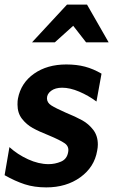

<svg xmlns="http://www.w3.org/2000/svg" viewBox="-34 -803 492 834"><path d="M177 -90Q134 -90 88 -111Q42 -132 7 -164L-14 -42Q32 -16 73.5 -2.5Q115 11 167 11Q254 11 315 -33Q376 -77 388 -148Q391 -163 391 -175Q391 -213 371 -239Q351 -265 323 -280.5Q295 -296 251 -314Q208 -333 189 -345Q170 -357 170 -376Q170 -395 188 -408.5Q206 -422 236 -422Q270 -422 310 -405Q350 -388 385 -362L407 -483Q371 -504 335 -513.5Q299 -523 254 -523Q171 -523 114 -483Q57 -443 44 -375Q42 -366 42 -349Q42 -312 61.5 -287Q81 -262 108 -247Q135 -232 178 -215Q226 -195 246.5 -181Q267 -167 262 -142Q257 -112 231 -101Q205 -90 177 -90ZM344 -783H257L105 -619H204L284 -691L340 -619H438Z"/></svg>

Font: Geom SemiBold
Style: Bold Italic
Weight: 600
Italic angle: -10°
Version: Version 1.102